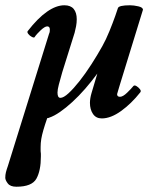

<svg xmlns="http://www.w3.org/2000/svg" viewBox="-52 -436 569 728"><path d="M10 272Q-13 272 -22.5 259.5Q-32 247 -32 238Q-32 227 -29.5 217Q-27 207 -22 193L134 -308Q136 -312 136.5 -316Q137 -320 137 -324Q137 -336 127 -336Q118 -336 102 -321Q86 -306 79 -295Q77 -292 69 -296Q61 -300 55.5 -307Q50 -314 53 -318Q91 -367 126 -391.5Q161 -416 192 -416Q216 -416 227.5 -402Q239 -388 239 -363Q239 -350 236.5 -336.5Q234 -323 231 -312L184 -162Q176 -134 171 -115Q166 -96 166 -85Q166 -65 177 -65Q189 -65 208 -82.5Q227 -100 249.5 -128.5Q272 -157 294.5 -192Q317 -227 336 -261Q350 -286 363 -318Q376 -350 385 -375.5Q394 -401 395 -405Q398 -416 441 -416Q455 -416 472.5 -412Q490 -408 490 -399L402 -113Q398 -98 395 -89.5Q392 -81 392 -79Q392 -69 403 -69Q414 -69 430 -84.5Q446 -100 454 -110Q458 -114 465.5 -109.5Q473 -105 478.5 -98Q484 -91 480 -86Q446 -43 407 -15Q368 13 334 13Q312 13 300.5 -4Q289 -21 289 -46Q289 -54 290.5 -63.5Q292 -73 295 -83L317 -157Q295 -127 271 -99.5Q247 -72 222.5 -49.5Q198 -27 175.5 -11.5Q153 4 135 10Q133 11 131 11.5Q129 12 127 12Q118 38 112.5 57Q107 76 104.5 91Q102 106 102 122Q102 126 102 129.5Q102 133 102 137Q103 142 103 147Q103 152 103 157Q103 211 86 241.5Q69 272 10 272Z"/></svg>

Font: Junicode VF
Style: Italic
Weight: 400
Italic angle: -11°
Designer: Peter S. Baker
Version: Version 2.209